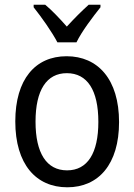

<svg xmlns="http://www.w3.org/2000/svg" viewBox="-20 -786 570 816"><path d="M224 -606H305C327 -652 375 -715 407 -755V-766H357C323 -735 299 -711 264 -673C234 -707 200 -743 172 -766H123V-755C158 -711 201 -650 224 -606ZM266 10C399 10 486 -88 486 -267C486 -449 396 -547 263 -547C130 -547 45 -449 45 -270C45 -88 133 10 266 10ZM265 -62C178 -62 131 -135 131 -269C131 -403 178 -475 264 -475C351 -475 398 -403 398 -268C398 -135 352 -62 265 -62Z"/></svg>

Font: Noto Sans Mono Condensed
Style: Regular
Weight: 400
Width: 3
Designer: Monotype Design Team
Foundry: Monotype Imaging Inc.
Version: Version 2.014